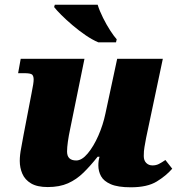

<svg xmlns="http://www.w3.org/2000/svg" viewBox="-20 -786 768 816"><path d="M536 10Q481 10 451 -3Q421 -16 409.5 -37Q398 -58 398 -83Q398 -103 403 -120H395Q365 -82 335 -52.5Q305 -23 269 -7Q233 9 183 9Q138 9 112 -6.5Q86 -22 75 -47.5Q64 -73 64 -102Q64 -127 70 -157Q76 -187 80 -212L114 -389Q119 -414 121 -427Q123 -440 123 -448Q123 -462 117 -468.5Q111 -475 82 -475H57L68 -536H339L278 -237Q272 -209 268.5 -184Q265 -159 265 -142Q265 -104 304 -104Q328 -104 353 -134Q378 -164 398 -209.5Q418 -255 428 -303L478 -536H672L601 -200Q597 -177 594 -161Q591 -145 591 -123Q591 -104 601.5 -93.5Q612 -83 628 -83Q643 -83 655 -89Q667 -95 683 -106L712 -69Q686 -39 646 -14.5Q606 10 536 10ZM398 -606Q372 -617 343.5 -636.5Q315 -656 288 -679Q261 -702 240.5 -722.5Q220 -743 210 -756L213 -766H395Q403 -740 418 -710Q433 -680 449 -655.5Q465 -631 476 -619L473 -606Z"/></svg>

Font: Noto Serif Black
Style: Italic
Weight: 900
Italic angle: -12°
Designer: Monotype Design Team
Foundry: Monotype Imaging Inc.
Version: Version 2.013